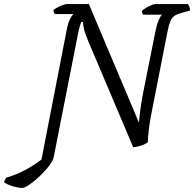

<svg xmlns="http://www.w3.org/2000/svg" viewBox="-140 -724 954 944"><path d="M-30 200Q-49 200 -77.5 191.5Q-106 183 -120 172Q-116 156 -108 149Q-56 134 -11 109Q34 84 64 60L188 -577Q194 -610 204 -629.5Q214 -649 221 -655H129Q127 -658 125 -663.5Q123 -669 123 -675Q130 -681 143.5 -688Q157 -695 170 -699.5Q183 -704 188 -704H297L543 -121Q546 -153 550.5 -187.5Q555 -222 563 -264L625 -574Q632 -607 641 -627Q650 -647 657 -652H564Q562 -654 560 -659Q558 -664 558 -671Q564 -677 577.5 -685Q591 -693 604 -698.5Q617 -704 623 -704H784Q787 -699 791 -691Q795 -683 794 -672L748 -659Q729 -654 717.5 -646Q706 -638 698 -620Q690 -602 683 -566L606 -174Q595 -119 591 -82Q587 -45 587 -25Q571 -13 550.5 -7Q530 -1 515 0L295 -519Q279 -556 273.5 -579.5Q268 -603 268 -616H260Q256 -608 251.5 -592Q247 -576 243 -555L123 54Q115 75 94.5 100Q74 125 49.5 147.5Q25 170 3 185Q-19 200 -30 200Z"/></svg>

Font: Texturina Light
Style: Italic
Weight: 300
Italic angle: -11°
Designer: Guillermo Torres Carreño
Foundry: Omnibus-Type
Version: Version 1.002; ttfautohint (v1.8.3)